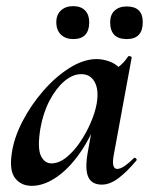

<svg xmlns="http://www.w3.org/2000/svg" viewBox="-20 -591 484 624"><path d="M83 13Q49 13 29.5 -11.5Q10 -36 18 -91Q25 -142 52.5 -195.5Q80 -249 120.5 -295.5Q161 -342 206.5 -370.5Q252 -399 294 -399Q314 -399 335 -391.5Q356 -384 371.5 -367.5Q387 -351 389 -324L329 -357Q346 -359 364.5 -373Q383 -387 396 -407Q398 -410 403.5 -408Q409 -406 408 -404L350 -89Q341 -42 361 -42Q371 -42 385 -51.5Q399 -61 415 -77Q418 -80 422 -76Q426 -72 423 -69Q392 -32 364.5 -11.5Q337 9 311 9Q279 9 267.5 -14.5Q256 -38 264 -89L289 -229L310 -246Q286 -164 248 -106Q210 -48 167 -17.5Q124 13 83 13ZM147 -60Q171 -60 195 -79Q219 -98 239.5 -128Q260 -158 274.5 -191.5Q289 -225 294 -253Q302 -298 288 -324Q274 -350 244 -350Q216 -350 189 -327Q162 -304 141 -264Q120 -224 111 -172Q101 -109 113 -84.5Q125 -60 147 -60ZM218 -464Q193 -464 178 -478.5Q163 -493 163 -519Q163 -543 178 -557Q193 -571 218 -571Q243 -571 256.5 -557Q270 -543 270 -519Q270 -464 218 -464ZM392 -464Q338 -464 338 -519Q338 -543 352.5 -556.5Q367 -570 392 -570Q444 -570 444 -519Q444 -464 392 -464Z"/></svg>

Font: Cormorant Infant Light
Style: Italic
Weight: 300
Italic angle: -10°
Designer: Christian Thalmann (Catharsis Fonts)
Foundry: Catharsis Fonts
Version: Version 4.001